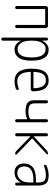

<svg xmlns="http://www.w3.org/2000/svg" viewBox="1105 -1675 790 3040"><g transform="rotate(90 1500.0 -155.0)"><path d="M75.2 -24.4V-485.4Q75.2 -500 85.4 -509.8Q95.7 -519.5 111.3 -519.5H388.7Q403.3 -519.5 414.1 -509.8Q424.8 -500 424.8 -485.4V-25.4Q424.8 -14.6 417.5 -7.3Q410.2 0 399.9 0Q389.6 0 382.3 -6.8Q375 -13.7 375 -25.4V-470.7Q375 -475.6 370.1 -475.6H128.9Q124 -475.6 124 -470.7V-24.4Q124 -14.6 117.2 -7.3Q110.4 0 100.1 0Q89.8 0 82.5 -6.8Q75.2 -13.7 75.2 -24.4Z M624 -275.4V-245.1Q624 -147.5 660.6 -92.8Q697.3 -38.1 757.8 -38.1Q821.3 -38.1 855.5 -93.8Q889.6 -149.4 889.6 -259.8Q889.6 -481.4 757.8 -482.4Q697.3 -482.4 660.6 -427.7Q624 -373 624 -275.4ZM575.2 195.3V-497.1Q575.2 -506.8 582 -513.2Q588.9 -519.5 599.1 -519.5Q609.4 -519.5 615.7 -513.2Q622.1 -506.8 622.1 -497.1L623 -429.7Q623 -428.7 624 -428.7Q626 -428.7 626 -430.7Q674.8 -529.3 767.6 -530.3Q939.5 -530.3 940.4 -259.8Q940.4 -117.2 891.6 -53.7Q842.8 9.8 767.6 9.8Q668.9 9.8 627 -88.9Q627 -90.8 626 -90.8Q624 -90.8 624 -89.8V195.3Q624 206.1 617.2 212.9Q610.4 219.7 600.1 219.7Q589.8 219.7 582.5 212.9Q575.2 206.1 575.2 195.3Z M1253.9 -486.3Q1186.5 -486.3 1154.3 -441.9Q1122.1 -397.5 1118.2 -294.9Q1118.2 -290 1123 -290H1372.1Q1377 -290 1377 -294.9Q1373 -486.3 1253.9 -486.3ZM1268.6 9.8Q1066.4 9.8 1067.4 -259.8Q1067.4 -399.4 1113.3 -464.8Q1159.2 -530.3 1253.9 -530.3Q1339.8 -530.3 1381.8 -471.2Q1423.8 -412.1 1425.8 -282.2Q1425.8 -267.6 1415.5 -257.3Q1405.3 -247.1 1389.6 -247.1H1123Q1118.2 -247.1 1118.2 -242.2Q1121.1 -133.8 1158.7 -84Q1196.3 -34.2 1271.5 -34.2Q1322.3 -34.2 1380.9 -57.6Q1388.7 -60.5 1396.5 -56.2Q1404.3 -51.8 1404.3 -43Q1404.3 -16.6 1380.9 -8.8Q1320.3 9.8 1268.6 9.8Z M1746.1 -165Q1647.5 -165 1607.4 -196.3Q1567.4 -227.5 1567.4 -302.7V-496.1Q1567.4 -505.9 1573.7 -512.7Q1580.1 -519.5 1590.8 -519.5Q1601.6 -519.5 1608.9 -512.7Q1616.2 -505.9 1616.2 -496.1V-310.5Q1616.2 -256.8 1644.5 -232.9Q1672.9 -209 1752.9 -209Q1817.4 -209 1863.3 -236.3Q1867.2 -239.3 1867.2 -244.1V-496.1Q1867.2 -505.9 1873.5 -512.7Q1879.9 -519.5 1891.1 -519.5Q1902.3 -519.5 1909.2 -512.7Q1916 -505.9 1916 -496.1V-24.4Q1916 -14.6 1909.2 -7.3Q1902.3 0 1891.1 0Q1879.9 0 1873.5 -6.8Q1867.2 -13.7 1867.2 -24.4V-188.5Q1867.2 -192.4 1862.3 -190.4Q1810.5 -165 1746.1 -165Z M2114.3 0Q2103.5 0 2096.2 -6.8Q2088.9 -13.7 2088.9 -24.4V-496.1Q2088.9 -505.9 2095.7 -512.7Q2102.5 -519.5 2114.3 -519.5Q2124 -519.5 2130.9 -512.7Q2137.7 -505.9 2137.7 -496.1V-294.9Q2137.7 -293.9 2138.7 -293.9H2140.6L2362.3 -500Q2384.8 -519.5 2414.1 -519.5Q2421.9 -519.5 2424.3 -512.2Q2426.8 -504.9 2420.9 -500L2174.8 -272.5Q2171.9 -268.6 2174.8 -264.6L2426.8 -21.5Q2431.6 -16.6 2428.7 -8.3Q2425.8 0 2418 0Q2389.6 0 2367.2 -21.5L2140.6 -241.2Q2139.6 -242.2 2138.7 -242.2Q2137.7 -242.2 2137.7 -241.2V-24.4Q2137.7 -14.6 2130.9 -7.3Q2124 0 2114.3 0Z M2815.4 -288.1Q2725.6 -288.1 2670.4 -253.4Q2615.2 -218.8 2615.2 -144.5Q2615.2 -92.8 2642.6 -63.5Q2669.9 -34.2 2717.8 -34.2Q2784.2 -34.2 2826.7 -85.9Q2869.1 -137.7 2869.1 -224.6V-283.2Q2869.1 -288.1 2864.3 -288.1ZM2710 9.8Q2645.5 9.8 2606.9 -30.8Q2568.4 -71.3 2568.4 -141.6Q2568.4 -225.6 2626 -276.9Q2683.6 -328.1 2815.4 -328.1H2864.3Q2869.1 -328.1 2869.1 -332V-365.2Q2869.1 -432.6 2843.8 -459.5Q2818.4 -486.3 2754.9 -486.3Q2688.5 -486.3 2611.3 -457Q2604.5 -454.1 2597.2 -459Q2589.8 -463.9 2589.8 -471.7Q2589.8 -495.1 2612.3 -502.9Q2691.4 -530.3 2754.9 -530.3Q2844.7 -530.3 2881.3 -491.7Q2918 -453.1 2918 -355.5V-23.4Q2918 -13.7 2911.1 -6.8Q2904.3 0 2894 0Q2883.8 0 2877.4 -6.3Q2871.1 -12.7 2871.1 -23.4L2870.1 -89.8Q2870.1 -90.8 2869.1 -90.8Q2868.2 -90.8 2868.2 -89.8Q2820.3 9.8 2710 9.8Z"/></g></svg>

Font: Rounded-L Mgen+ 1m light
Style: Regular
Weight: 200
Designer: [Source Han Sans]
Ryoko NISHIZUKA  (kana & ideographs); Paul D. Hunt (Latin, Greek & Cyrillic); Wenlong ZHANG  (bopomofo
Version: Version 1.059.20150602